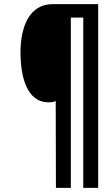

<svg xmlns="http://www.w3.org/2000/svg" viewBox="-20 -780 539 927"><path d="M249 -292 250 127H322V-695H382V127H454V-760H234C121 -760 79 -649 79 -528C79 -416 106 -286 215 -286C230 -286 240 -288 249 -292Z"/></svg>

Font: Noto Sans ExtraCondensed
Style: Bold Italic
Weight: 700
Width: 2
Italic angle: -12°
Designer: Monotype Design Team
Foundry: Monotype Imaging Inc.
Version: Version 2.013